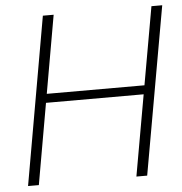

<svg xmlns="http://www.w3.org/2000/svg" viewBox="-51 -749 757 798"><g transform="rotate(-5 327.5 -350.0)"><path d="M486 0 610 -700H655L531 0ZM34 0 157 -700H202L79 0ZM124 -338 130 -375H571L564 -338Z"/></g></svg>

Font: DM Sans 17pt ExtraLight
Style: Italic
Weight: 250
Italic angle: -10°
Version: Version 4.004;gftools[0.9.30]